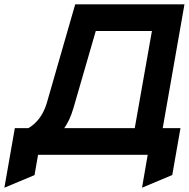

<svg xmlns="http://www.w3.org/2000/svg" viewBox="-27 -720 878 893"><path d="M577.8 0 679.6 -575.8H328.4L370.2 -700H831L708 0ZM103 -22 47.8 -107.6Q95.8 -109.4 135 -146.4Q174.2 -183.3 191.8 -244.8L322.8 -700H454.4L315.2 -219.4Q297.2 -156.5 266.9 -117.5Q236.7 -78.6 203.8 -57.9Q171 -37.2 143.4 -29.6Q115.9 -22 103 -22ZM-6.6 153 42 -124.2H812.4L774.2 94L633.6 153L660 0H150L133.6 94.4Z"/></svg>

Font: Overpass
Style: Italic
Weight: 400
Italic angle: -10°
Designer: Delve Withrington, Dave Bailey, Thomas Jockin
Foundry: Delve Fonts LLC
Version: Version 4.000